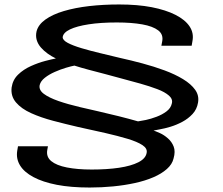

<svg xmlns="http://www.w3.org/2000/svg" viewBox="-20 -700 996 859"><path d="M381 139Q434.5 139 485.8 134Q537 129 583 119Q629 109 665.8 93.2Q702.5 77.5 726.5 56.2Q750.5 35 756.5 9Q765.5 -22.5 757 -44.2Q748.5 -66 731 -81.2Q713.5 -96.5 695.5 -104.5Q677.5 -112.5 667 -116Q675 -118 695.8 -121.5Q716.5 -125 743 -133Q769.5 -141 795.8 -155Q822 -169 841.5 -190Q861 -211 866 -241Q871.5 -272.5 853.2 -298.2Q835 -324 798.8 -346Q762.5 -368 715.8 -385.2Q669 -402.5 617.8 -416.2Q566.5 -430 516.5 -441Q474 -451.5 428.5 -462.2Q383 -473 344.5 -484.5Q306 -496 283 -508.2Q260 -520.5 260.5 -534Q263 -554 293.2 -568.5Q323.5 -583 376.8 -591.2Q430 -599.5 503 -599.5Q568.5 -599.5 616.2 -591Q664 -582.5 688 -564Q712 -545.5 705.5 -514L702 -495.5H837.5L841 -516Q848 -552 828.2 -581.8Q808.5 -611.5 765.2 -633.5Q722 -655.5 658.8 -667.8Q595.5 -680 513 -680Q442.5 -680 379.2 -672.8Q316 -665.5 265.5 -650.5Q215 -635.5 183 -612.5Q151 -589.5 143.5 -559.5Q139 -539.5 144.2 -521.2Q149.5 -503 163 -487.5Q176.5 -472 193.8 -459.8Q211 -447.5 230 -438.5Q214 -435.5 183 -427.5Q152 -419.5 118.5 -404.5Q85 -389.5 61 -366.2Q37 -343 32 -308.5Q27.5 -270 51.5 -241.8Q75.5 -213.5 119.2 -193.8Q163 -174 218 -159.5Q273 -145 329 -132Q394 -118 450.8 -105Q507.5 -92 550.8 -79Q594 -66 617.2 -50.8Q640.5 -35.5 636 -15.5Q631.5 9.5 599 26Q566.5 42.5 513 50.5Q459.5 58.5 390 58.5Q326 58.5 279.2 49.2Q232.5 40 209.2 20.8Q186 1.5 191.5 -29L194.5 -45.5H60.5L57 -25Q51.5 10.5 69.8 40.2Q88 70 129.5 92.2Q171 114.5 234 126.8Q297 139 381 139ZM597.5 -157Q557.5 -168.5 510.8 -180.2Q464 -192 419.5 -202Q375 -212 339 -220.5Q283.5 -233.5 241.2 -248.2Q199 -263 176 -280.2Q153 -297.5 157.5 -319.5Q162 -337.5 180.8 -352.2Q199.5 -367 225 -378.2Q250.5 -389.5 275 -396.8Q299.5 -404 313 -406.5Q340.5 -397.5 376.5 -388Q412.5 -378.5 450.8 -368.5Q489 -358.5 523 -349Q565 -338 607.5 -326Q650 -314 683.8 -301.2Q717.5 -288.5 736 -272.2Q754.5 -256 748.5 -236Q744 -216 724.8 -201.5Q705.5 -187 680.2 -177.5Q655 -168 632.2 -163.2Q609.5 -158.5 597.5 -157Z"/></svg>

Font: Anybody ExtraExpanded Medium
Style: Italic
Weight: 500
Width: 8
Italic angle: -10°
Version: Version 1.113;gftools[0.9.25]